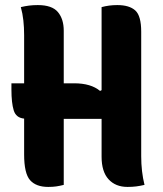

<svg xmlns="http://www.w3.org/2000/svg" viewBox="-20 -728 640 756"><path d="M25 -400H75V-590Q75 -620 72 -647.5Q69 -675 62 -700Q79 -704 94.5 -706Q110 -708 129 -708Q185 -708 208 -680.5Q231 -653 231 -607V-400H272Q338 -400 374 -370L380 -373V-700Q395 -704 410 -706Q425 -708 442 -708Q489 -708 512.5 -687Q536 -666 536 -603V-113Q536 -52 549 0Q532 4 516.5 6Q501 8 482 8Q435 8 407.5 -22Q380 -52 380 -111V-260H231V0Q215 4 201.5 6Q188 8 170 8Q122 8 98.5 -18.5Q75 -45 75 -120V-261Q43 -264 34 -293.5Q25 -323 25 -375Z"/></svg>

Font: Recursive Mn Csl St XBd
Style: Regular
Weight: 800
Monospace: yes
Version: Version 1.079;hotconv 1.0.112;makeotfexe 2.5.65598; ttfautoh